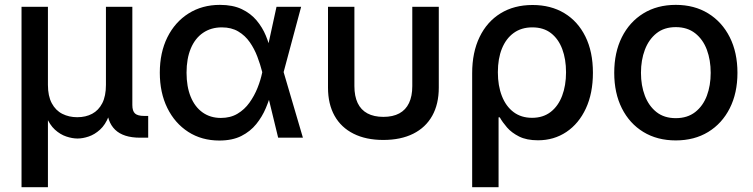

<svg xmlns="http://www.w3.org/2000/svg" viewBox="-20 -568 3106 792"><path d="M68.8 204.1V-540H177.7V-217.8Q177.7 -171.9 193.6 -142.1Q209.5 -112.3 237.1 -98.4Q264.6 -84.5 298.8 -84.5Q333.5 -84.5 360.1 -98.6Q386.7 -112.8 401.9 -142.3Q417 -171.9 417 -217.8V-540H525.9V-134.8Q525.9 -109.9 536.9 -99.9Q547.9 -89.8 574.2 -89.8H591.3V0H558.1Q488.8 0 454.8 -33Q420.9 -65.9 420.9 -128.9V-178.2H442.4Q442.4 -123.5 428.5 -88.4Q414.6 -53.2 392.6 -33.2Q370.6 -13.2 345.9 -4.9Q321.3 3.4 299.8 3.4Q278.3 3.4 253.4 -4.9Q228.5 -13.2 206.5 -33.2Q184.6 -53.2 170.4 -88.4Q156.2 -123.5 156.2 -178.2H177.7V204.1Z M884.8 11.7Q812 11.7 756.6 -23.9Q701.2 -59.6 670.2 -122.6Q639.2 -185.5 639.2 -268.1Q639.2 -351.1 670.4 -414.1Q701.7 -477.1 757.8 -512.5Q814 -547.9 887.2 -547.9Q940.4 -547.9 977.3 -530.3Q1014.2 -512.7 1038.3 -483.9Q1062.5 -455.1 1076.7 -420.7Q1090.8 -386.2 1098.1 -352.5H1134.3L1149.4 -272.5L1229.5 0H1127.4L1061.5 -271.5Q1053.7 -302.2 1041.5 -334.5Q1029.3 -366.7 1010.3 -394Q991.2 -421.4 962.9 -438.2Q934.6 -455.1 895 -455.1Q850.6 -455.1 817.6 -432.6Q784.7 -410.2 767.1 -368.2Q749.5 -326.2 749.5 -268.1Q749.5 -210.9 766.6 -168.9Q783.7 -127 815.7 -104.2Q847.7 -81.5 891.1 -81.5Q930.7 -81.5 959.7 -98.9Q988.8 -116.2 1009 -144.5Q1029.3 -172.9 1042.2 -205.3Q1055.2 -237.8 1061.5 -268.6L1120.6 -540H1222.2L1149.4 -268.6L1133.8 -190.4H1100.1Q1091.3 -157.2 1076.4 -121.8Q1061.5 -86.4 1037.1 -56.2Q1012.7 -25.9 975.6 -7.1Q938.5 11.7 884.8 11.7Z M1561 9.3Q1489.7 9.3 1438.5 -16.4Q1387.2 -42 1360.1 -90.3Q1333 -138.7 1333 -206.5V-540H1441.9V-212.9Q1441.9 -171.4 1455.3 -143.1Q1468.8 -114.7 1495.6 -100.3Q1522.5 -85.9 1561.5 -85.9Q1600.6 -85.9 1627.2 -100.3Q1653.8 -114.7 1667.2 -143.1Q1680.7 -171.4 1680.7 -212.9V-540H1790V-206.5Q1790 -138.7 1762.9 -90.3Q1735.8 -42 1684.6 -16.4Q1633.3 9.3 1561 9.3Z M1927.7 204.1V-266.1Q1927.7 -352.1 1958.3 -415.3Q1988.8 -478.5 2044.7 -512.9Q2100.6 -547.4 2176.8 -547.4Q2252 -547.4 2307.9 -513.7Q2363.8 -480 2394.8 -417.2Q2425.8 -354.5 2425.8 -268.1Q2425.8 -183.1 2396.7 -120.6Q2367.7 -58.1 2316.4 -23.7Q2265.1 10.7 2199.2 10.7Q2152.3 10.7 2121.3 -4.9Q2090.3 -20.5 2071.5 -42.2Q2052.7 -64 2041.5 -84H2036.6V204.1ZM2174.8 -82Q2220.2 -82 2251.5 -106.2Q2282.7 -130.4 2298.8 -172.9Q2314.9 -215.3 2314.9 -270Q2314.9 -323.7 2299.3 -365.5Q2283.7 -407.2 2252.9 -431.2Q2222.2 -455.1 2175.8 -455.1Q2130.9 -455.1 2099.1 -432.1Q2067.4 -409.2 2050.5 -367.7Q2033.7 -326.2 2033.7 -270Q2033.7 -214.4 2050.3 -171.9Q2066.9 -129.4 2098.4 -105.7Q2129.9 -82 2174.8 -82Z M2767.6 11.2Q2690.9 11.2 2633.8 -23.7Q2576.7 -58.6 2545.2 -121.3Q2513.7 -184.1 2513.7 -267.6Q2513.7 -351.6 2545.2 -414.6Q2576.7 -477.5 2633.8 -512.7Q2690.9 -547.9 2767.6 -547.9Q2844.2 -547.9 2901.4 -512.7Q2958.5 -477.5 2990.2 -414.6Q3022 -351.6 3022 -267.6Q3022 -184.1 2990.2 -121.3Q2958.5 -58.6 2901.4 -23.7Q2844.2 11.2 2767.6 11.2ZM2767.6 -80.6Q2815.4 -80.6 2847.7 -105.7Q2879.9 -130.9 2895.8 -173.1Q2911.6 -215.3 2911.6 -267.6Q2911.6 -320.3 2895.8 -362.8Q2879.9 -405.3 2847.7 -430.7Q2815.4 -456.1 2767.6 -456.1Q2719.7 -456.1 2688 -430.7Q2656.2 -405.3 2640.1 -362.8Q2624 -320.3 2624 -267.6Q2624 -215.3 2640.1 -173.1Q2656.2 -130.9 2688 -105.7Q2719.7 -80.6 2767.6 -80.6Z"/></svg>

Font: V-Inter
Style: Medium-500
Weight: 500
Designer: Rasmus Andersson
Foundry: rsms
Version: Version 4.000;git-4146feb